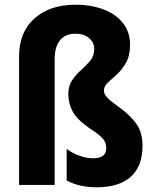

<svg xmlns="http://www.w3.org/2000/svg" viewBox="-20 -785 653 815"><path d="M532 -596Q532 -549 515 -519Q498 -489 476.5 -469.5Q455 -450 438 -434.5Q421 -419 421 -400Q421 -385 437.5 -368.5Q454 -352 491 -326Q536 -293 560.5 -257Q585 -221 585 -165Q585 -80 535.5 -35Q486 10 390 10Q357 10 325 3.5Q293 -3 263 -19V-153Q286 -135 317 -124Q348 -113 375 -113Q431 -113 431 -156Q431 -171 425.5 -183Q420 -195 404.5 -208.5Q389 -222 358 -242Q304 -280 287 -314.5Q270 -349 270 -385Q270 -421 286.5 -445Q303 -469 324.5 -488Q346 -507 363 -527.5Q380 -548 380 -578Q380 -604 358.5 -623Q337 -642 300 -642Q258 -642 235 -614.5Q212 -587 212 -533V0H61V-546Q61 -649 126.5 -707Q192 -765 300 -765Q367 -765 419.5 -745Q472 -725 502 -687Q532 -649 532 -596Z"/></svg>

Font: Noto Sans Telugu Condensed ExtraBold
Style: Regular
Weight: 800
Width: 3
Designer: Jelle Bosma - Monotype Design Team
Foundry: Monotype Imaging Inc.
Version: Version 2.005; ttfautohint (v1.8.4.7-5d5b)